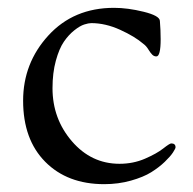

<svg xmlns="http://www.w3.org/2000/svg" viewBox="-20 -449 492 490"><path d="M39 -192Q39 -288 103.5 -358.5Q168 -429 271 -429Q306 -429 346.5 -419Q387 -409 388 -396Q390 -372 390 -349Q390 -305 379 -305Q373 -305 368.5 -309.5Q364 -314 358.5 -323Q353 -332 346 -337Q324 -356 286.5 -373Q249 -390 213 -390Q206 -390 195 -386.5Q184 -383 169.5 -371.5Q155 -360 143 -342.5Q131 -325 122.5 -294Q114 -263 114 -224Q114 -146 163.5 -88.5Q213 -31 285 -31Q320 -31 350 -44Q380 -57 396.5 -70Q413 -83 417 -83Q428 -83 428 -73Q428 -70 421.5 -60Q415 -50 400.5 -36Q386 -22 366 -9.5Q346 3 314 12Q282 21 246 21Q152 21 95.5 -36Q39 -93 39 -192Z"/></svg>

Font: OFL Sorts Mill Goudy TT
Style: Regular
Weight: 500
Version: Version 003.000